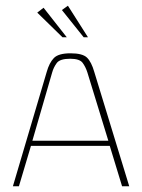

<svg xmlns="http://www.w3.org/2000/svg" viewBox="-20 -650 497 670"><path d="M25 0 143 -399Q152 -431 168 -447.5Q184 -464 226 -464Q268 -464 283.5 -449Q299 -434 309 -399L431 0H406L363 -141H88L46 0ZM93 -159H358L285 -397Q279 -416 268.5 -430.5Q258 -445 225 -445Q189 -445 178 -430Q167 -415 162 -397ZM198 -520 110 -606 132 -623 213 -520ZM272 -520 196 -615 217 -630 287 -520Z"/></svg>

Font: Genos Thin Thin
Style: Regular
Weight: 250
Version: Version 1.010